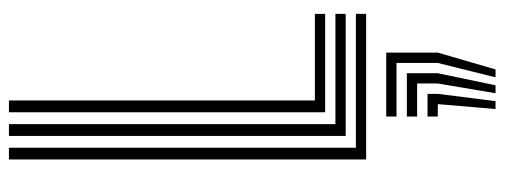

<svg xmlns="http://www.w3.org/2000/svg" viewBox="-370 -470 1130 430"><g transform="rotate(-90 195.0 -255.0)"><path d="M52.8 0V-800H79.2V-23H379V0ZM105.5 -45.8V-800H132V-68.8H379V-45.8ZM158.5 -91.8V-800H185V-114.8H379V-91.8ZM236.8 289.8 269 160.5V68H149V45H292.2V160.5L254.5 289.8ZM165.8 289.8 176.8 160.5H149V137.5H199.8V160.5L183.5 289.8ZM201.2 289.8 223 160.5V114.2H149V91.2H246V160.5L219 289.8Z"/></g></svg>

Font: Big Shoulders Inline Text Thin ExtraBold
Style: Regular
Weight: 800
Version: Version 2.002